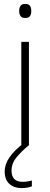

<svg xmlns="http://www.w3.org/2000/svg" viewBox="-20 -744 257 982"><path d="M108 -724Q127 -724 133.5 -714Q140 -704 140 -688Q140 -672 133.5 -662Q127 -652 108 -652Q92 -652 85 -662Q78 -672 78 -688Q78 -704 85 -714Q92 -724 108 -724ZM128 -530V0H89V-530ZM39 128Q39 186 95 186Q109 186 121.5 184Q134 182 143 179V209Q133 213 120 215.5Q107 218 90 218Q52 218 28 196.5Q4 175 4 133Q4 96 29 60Q54 24 102 -12L126 0Q92 28 65.5 59.5Q39 91 39 128Z"/></svg>

Font: Noto Sans Khmer UI ExtraLight
Style: Regular
Weight: 200
Designer: Danh Hong and the Monotype Design Team
Foundry: Monotype Imaging Inc.
Version: Version 2.002; ttfautohint (v1.8.4.7-5d5b)